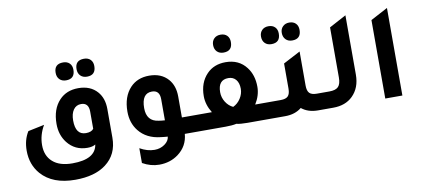

<svg xmlns="http://www.w3.org/2000/svg" viewBox="-75 -934 3064 1393"><g transform="rotate(-10 1457.0 -237.0)"><path d="M441 -532Q411 -532 393 -550Q375 -568 375 -599Q375 -664 441 -664Q471 -664 488.5 -646.5Q506 -629 506 -599Q506 -532 441 -532ZM595 -532Q565 -532 547 -550Q529 -568 529 -599Q529 -664 595 -664Q625 -664 642.5 -646.5Q660 -629 660 -599Q660 -532 595 -532ZM699 -64Q699 59 609 127Q526 190 382 190Q216 190 132 95Q70 24 70 -79Q70 -158 107 -217L227 -242Q187 -174 187 -99Q187 -20 237 24Q287 69 382 69Q552 69 568 -37Q546 -23 509 -23Q417 -23 362 -93Q317 -151 317 -232Q317 -342 377 -405Q430 -461 517 -461Q606 -461 656 -404Q699 -355 699 -276ZM573 -278Q573 -344 517 -344Q481 -344 460.5 -315Q440 -286 440 -236Q440 -130 516 -130Q557 -130 573 -152Z M1344 -121V0H1221Q1214 90 1141 144Q1081 188 1001 188Q938 188 878 154V45Q932 76 986 76Q1028 76 1060.5 53Q1093 30 1096 -2Q1088 -3 1071 -4Q1054 -6 1045 -7Q942 -18 886 -88Q839 -147 839 -231Q839 -341 899 -405Q952 -461 1039 -461Q1128 -461 1178 -404Q1221 -355 1221 -276V-121ZM1096 -278Q1096 -344 1039 -344Q963 -344 963 -235Q963 -138 1051 -127Q1065 -124 1096 -122Z M1601 -532Q1571 -532 1553 -550Q1535 -568 1535 -599Q1535 -628 1553 -646Q1571 -664 1601 -664Q1631 -664 1648.5 -646.5Q1666 -629 1666 -599Q1666 -532 1601 -532ZM1761 -121H1919V0H1682Q1631 0 1602 -7Q1571 0 1522 0H1284V-121H1442Q1404 -182 1404 -245Q1404 -345 1463 -406Q1516 -461 1602 -461Q1700 -461 1754 -390Q1799 -332 1799 -245Q1799 -182 1761 -121ZM1601 -132Q1635 -148 1656.5 -181.5Q1678 -215 1678 -252Q1678 -295 1657.5 -319.5Q1637 -344 1602 -344Q1526 -344 1526 -253Q1526 -214 1547 -180.5Q1568 -147 1601 -132Z M1954 -532Q1924 -532 1906 -550Q1888 -568 1888 -599Q1888 -628 1906 -646Q1924 -664 1954 -664Q1984 -664 2001.5 -646.5Q2019 -629 2019 -599Q2019 -532 1954 -532ZM2107 -532Q2077 -532 2059 -550.5Q2041 -569 2041 -599Q2041 -628 2059.5 -646Q2078 -664 2107 -664Q2137 -664 2154.5 -646.5Q2172 -629 2172 -599Q2172 -532 2107 -532ZM2215 -121H2305V0H2203Q2130 0 2082 -39Q2034 0 1961 0H1859V-121H1949Q1987 -121 2003 -137.5Q2019 -154 2019 -193V-378L2145 -444V-193Q2145 -154 2161 -137.5Q2177 -121 2215 -121Z M2245 0V-121H2308Q2354 -121 2373.5 -141Q2393 -161 2393 -209V-578L2518 -645V-208Q2518 -111 2459 -53Q2405 0 2315 0Z M2698 0V-578L2824 -645V0Z"/></g></svg>

Font: Space Grotesk SemiBold
Style: Regular
Weight: 600
Designer: Florian Karsten
Foundry: Florian Karsten
Version: Version 2.000